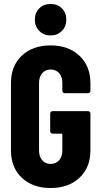

<svg xmlns="http://www.w3.org/2000/svg" viewBox="-20 -936 507 964"><path d="M35 -181V-519Q35 -605 89.5 -656.5Q144 -708 234 -708Q324 -708 379 -656Q434 -604 434 -518V-480Q434 -475 430.5 -471.5Q427 -468 422 -468H305Q300 -468 296.5 -471.5Q293 -475 293 -480V-520Q293 -550 277 -568.5Q261 -587 234 -587Q208 -587 192 -568.5Q176 -550 176 -520V-180Q176 -150 192 -131.5Q208 -113 234 -113Q261 -113 277 -131.5Q293 -150 293 -180V-260Q293 -265 288 -265H244Q239 -265 235.5 -268.5Q232 -272 232 -277V-366Q232 -371 235.5 -374.5Q239 -378 244 -378H422Q427 -378 430.5 -374.5Q434 -371 434 -366V-181Q434 -95 379 -43.5Q324 8 234 8Q144 8 89.5 -43.5Q35 -95 35 -181ZM155 -837Q155 -872 177 -894Q199 -916 234 -916Q269 -916 291 -894Q313 -872 313 -837Q313 -803 290.5 -780.5Q268 -758 234 -758Q200 -758 177.5 -780.5Q155 -803 155 -837Z"/></svg>

Font: Barlow Condensed
Style: Bold
Weight: 700
Width: 3
Designer: Jeremy Tribby
Foundry: Tribby Type
Version: Version 1.500